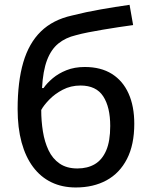

<svg xmlns="http://www.w3.org/2000/svg" viewBox="-20 -785 642 814"><path d="M54.7 -322.8Q54.7 -438.5 78.6 -520.3Q102.5 -602.1 153.3 -651.6Q204.1 -701.2 285.2 -719.2Q345.2 -734.4 407 -745.1Q468.8 -755.9 529.3 -764.6L544.4 -678.7Q514.6 -674.8 481.9 -669.7Q449.2 -664.6 416.5 -659.2Q383.8 -653.8 354.2 -647.9Q324.7 -642.1 301.8 -635.7Q258.3 -625.5 227.5 -600.6Q196.8 -575.7 179.4 -530Q162.1 -484.4 158.2 -411.6H164.6Q178.7 -432.1 203.1 -452.9Q227.5 -473.6 261.7 -487.3Q295.9 -501 339.4 -501Q407.7 -501 454.3 -471.7Q501 -442.4 525.1 -388.4Q549.3 -334.5 549.3 -260.3Q549.3 -171.4 518.3 -111.1Q487.3 -50.8 431.6 -20.5Q376 9.8 301.3 9.8Q243.7 9.8 198 -12.2Q152.3 -34.2 120.4 -76.9Q88.4 -119.6 71.5 -181.4Q54.7 -243.2 54.7 -322.8ZM308.1 -70.8Q351.1 -70.8 382.1 -89.1Q413.1 -107.4 430.2 -147Q447.3 -186.5 447.3 -251Q447.3 -331.1 417.5 -376.7Q387.7 -422.4 321.3 -422.4Q279.8 -422.4 245.8 -404.5Q211.9 -386.7 188.5 -362.3Q165 -337.9 154.8 -318.8Q154.8 -272 161.9 -227.8Q168.9 -183.6 185.8 -147.9Q202.6 -112.3 232.7 -91.6Q262.7 -70.8 308.1 -70.8Z"/></svg>

Font: Open Sans Medium
Style: Regular
Weight: 500
Designer: Monotype Design Team
Foundry: Monotype Imaging Inc.
Version: Version 3.000